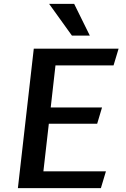

<svg xmlns="http://www.w3.org/2000/svg" viewBox="-20 -965 645 985"><path d="M71.8 0 153.3 -715.3H588.4L562.5 -629.4H264.6L240.2 -413.6H503.4L478.5 -330.1H230.5L202.6 -85.9H523.4L497.6 0ZM349.1 -782.2 231.9 -945.3H360.4L440.9 -782.2Z"/></svg>

Font: Proza Libre
Style: Medium Italic
Weight: 500
Designer: Jasper de Waard
Foundry: Jasper de Waard
Version: Version 1.000; ttfautohint (v1.4.1.8-43bc)